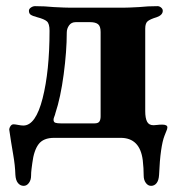

<svg xmlns="http://www.w3.org/2000/svg" viewBox="-20 -448 584 624"><path d="M30 120Q29 89 23 55Q17 21 16 13Q10 -25 10 -27Q10 -32 14 -38Q18 -44 24 -44Q29 -44 39 -42Q49 -40 56 -40Q96 -40 118.5 -128.5Q141 -217 141 -348Q141 -371 132.5 -378.5Q124 -386 101 -392Q86 -396 80 -400Q74 -404 74 -413Q74 -419 80.5 -423.5Q87 -428 94 -428Q125 -428 155 -425Q193 -423 209 -423H380Q396 -423 432 -425Q460 -428 492 -428Q498 -428 503.5 -423.5Q509 -419 509 -413Q509 -399 489 -392Q469 -386 460.5 -379.5Q452 -373 452 -355V-87Q452 -64 458 -52.5Q464 -41 479 -41Q484 -41 491 -42Q498 -43 507 -43Q524 -43 524 -34L523 -28Q521 -23 514.5 -6.5Q508 10 503.5 41.5Q499 73 497 120Q496 138 489 147Q482 156 471 156Q461 156 454 146.5Q447 137 447 123Q447 99 444 73Q435 0 372 0H156Q121 0 105.5 20.5Q90 41 85 82Q84 89 82.5 101Q81 113 81 123Q81 137 74 146.5Q67 156 57 156Q46 156 38.5 147Q31 138 30 120ZM287 -47Q299 -47 303 -53Q307 -59 307 -70V-344Q307 -363 298.5 -369.5Q290 -376 273 -376H226Q212 -376 204.5 -365.5Q197 -355 197 -342Q197 -282 187 -206.5Q177 -131 160 -80Q159 -75 156.5 -69Q154 -63 154 -59Q154 -51 160 -49Q166 -47 178 -47Z"/></svg>

Font: EB Garamond ExtraBold
Style: Regular
Weight: 800
Designer: Georg Duffner and Octavio Pardo
Foundry: Georg Duffner
Version: Version 1.000